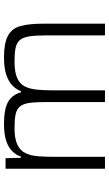

<svg xmlns="http://www.w3.org/2000/svg" viewBox="193 -752 558 985"><g transform="rotate(-90 472.5 -259.0)"><path d="M100 0V-510H154L156 -431H162Q170 -455 188.5 -474.5Q207 -494 241 -506Q275 -518 330 -518Q405 -518 442 -497.5Q479 -477 492 -431H498Q507 -455 526.5 -474.5Q546 -494 581 -506Q616 -518 671 -518Q745 -518 782.5 -497.5Q820 -477 832 -433Q844 -389 844 -319V0H784V-301Q784 -355 779 -387.5Q774 -420 760 -436.5Q746 -453 719.5 -458.5Q693 -464 650 -464Q596 -464 565.5 -450.5Q535 -437 522 -411Q509 -385 505.5 -347.5Q502 -310 502 -263V0H442V-301Q442 -355 437.5 -387.5Q433 -420 419 -436.5Q405 -453 378.5 -458.5Q352 -464 308 -464Q254 -464 223.5 -449.5Q193 -435 180 -408Q167 -381 164 -344Q161 -307 161 -263V0Z"/></g></svg>

Font: Saira SemiExpanded Light
Style: Regular
Weight: 300
Width: 6
Designer: Hector Gatti with collaboration of the Omnibus-Type team
Foundry: Omnibus-Type
Version: Version 1.101